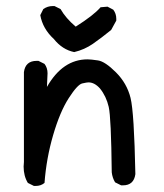

<svg xmlns="http://www.w3.org/2000/svg" viewBox="-20 -612 540 634"><path d="M98 2H92L72 -8Q58 -31 58 -62L59 -77V-374Q64 -411 101 -411H107L127 -401Q137 -388 137 -370L135 -325Q187 -416 269 -416Q280 -416 303.5 -412.5Q327 -409 363 -373Q399 -337 411 -289Q423 -241 427 -37Q422 0 386 0H380L360 -10Q351 -25 349 -43Q347 -224 339 -259Q331 -294 310 -320Q292 -340 272 -340Q267 -340 251.5 -336.5Q236 -333 207 -288Q178 -243 155.5 -166Q133 -89 127 -8Q115 2 98 2ZM225 -440Q186 -448 158 -483Q121 -517 113 -562L123 -582Q137 -592 154 -592H160L180 -582Q197 -552 230 -524Q290 -562 312 -588L335 -590L354 -580Q364 -567 364 -550V-544L347 -513Q315 -487 287 -467.5Q259 -448 225 -440Z"/></svg>

Font: Xiaolai SC
Style: Regular
Weight: 400
Designer: Nozomi Seto 瀬戸のぞみ
Version: Version 3.11;December 4, 2020;FontCreator 13.0.0.2613 64-bit